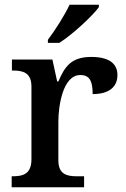

<svg xmlns="http://www.w3.org/2000/svg" viewBox="-20 -786 528 806"><path d="M181 -619V-606H229C286 -642 370 -721 395 -756V-766H272C251 -721 210 -657 181 -619ZM29 0H333V-46H303C261 -46 225 -54 225 -113V-275C225 -342 244 -471 317 -471C356 -471 369 -446 369 -391C440 -391 473 -423 473 -471C473 -519 438 -547 363 -547C277 -547 251 -504 225 -444H220L200 -536H30V-490H33C77 -490 112 -481 112 -422V-118C112 -55 77 -46 32 -46H29Z"/></svg>

Font: Noto Serif Oriya Medium
Style: Regular
Weight: 500
Designer: David Williams
Foundry: Google LLC, David Williams
Version: Version 1.051